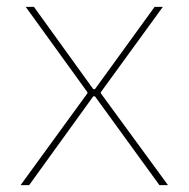

<svg xmlns="http://www.w3.org/2000/svg" viewBox="-20 -540 550 560"><path d="M40 0H65L252 -259H257L445 0H470L274 -268V-271L455 -520H431L257 -280H252L79 -520H55L235 -271V-268Z"/></svg>

Font: Fixel Text Thin
Style: Regular
Weight: 100
Width: 4
Designer: AlfaBravo + MacPaw
Foundry: Kyrylo Tkachov, Marchela Mozhyna, Serhii Makarenko, Maria Weinstein, Zakhar Kryvoshyya
Version: Version 1.211